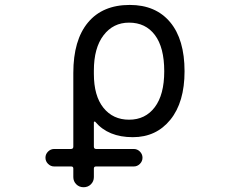

<svg xmlns="http://www.w3.org/2000/svg" viewBox="-20 -578 1040 794"><path d="M659.2 -283.2Q659.2 -381.8 620.6 -433.1Q582 -484.4 513.7 -484.4Q448.2 -484.4 408.2 -432.1Q368.2 -379.9 368.2 -286.1V-272.5Q368.2 -181.6 407.7 -132.3Q447.3 -83 513.7 -83Q581.1 -83 620.1 -134.8Q659.2 -186.5 659.2 -283.2ZM204.1 110.4Q189.5 110.4 178.7 99.6Q168 88.9 168 74.2Q168 59.6 178.7 48.8Q189.5 38.1 204.1 38.1H273.4Q283.2 38.1 283.2 28.3V-276.4Q283.2 -412.1 343.8 -484.9Q404.3 -557.6 516.6 -557.6Q624 -557.6 683.6 -486.3Q743.2 -415 743.2 -283.2Q743.2 -155.3 684.6 -83Q626 -10.7 529.3 -10.7Q427.7 -10.7 374 -74.2Q373 -76.2 370.6 -75.2Q368.2 -74.2 368.2 -72.3V28.3Q368.2 38.1 377.9 38.1H533.2Q547.9 38.1 558.6 48.8Q569.3 59.6 569.3 74.2Q569.3 88.9 558.6 99.6Q547.9 110.4 533.2 110.4H377Q368.2 110.4 368.2 119.1V154.3Q368.2 171.9 356 184.1Q343.8 196.3 325.7 196.3Q307.6 196.3 295.4 184.1Q283.2 171.9 283.2 154.3V119.1Q283.2 110.4 274.4 110.4Z"/></svg>

Font: Rounded-X Mgen+ 1mn regular
Style: Regular
Weight: 400
Designer: [Source Han Sans]
Ryoko NISHIZUKA  (kana & ideographs); Paul D. Hunt (Latin, Greek & Cyrillic); Wenlong ZHANG  (bopomofo
Version: Version 1.059.20150602